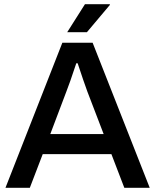

<svg xmlns="http://www.w3.org/2000/svg" viewBox="-20 -888 735 908"><path d="M297.9 -735.8 381.8 -868.2H499L500 -865.2L391.1 -735.8ZM5.9 0 274.9 -686H418L688 0H567.9L506.8 -159.2H182.1L121.1 0ZM217.8 -253.9H470.2L393.1 -455.1Q375.5 -502.9 347.2 -588.9H340.8Q308.1 -490.2 293.9 -455.1Z"/></svg>

Font: Archivo Medium
Style: Regular
Weight: 500
Designer: Hector Gatti
Foundry: Omnibus-Type
Version: Version 2.001